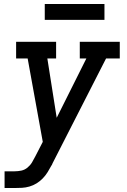

<svg xmlns="http://www.w3.org/2000/svg" viewBox="-20 -730 640 965"><path d="M3 215V131H53Q70 131 87 127.5Q104 124 118 112.5Q132 101 141 86Q150 71 158 55L159 53Q159 53 159 53Q159 53 159 53L195 -17L119 -436H61V-520H262V-436H218L265 -138L414 -436H381V-520H582V-436H513L244 91Q243 94 242 96Q241 98 240 100L239 101Q230 118 219.5 135Q209 152 195 166.5Q181 181 164 191.5Q147 202 128 207.5Q109 213 90.5 214Q72 215 53 215ZM505 -630H205V-710H505Z"/></svg>

Font: Iosevka Etoile Medium Oblique
Style: Regular
Weight: 500
Italic angle: -9°
Designer: Belleve Invis
Foundry: Belleve Invis
Version: Version 15.5.2; ttfautohint (v1.8.4)